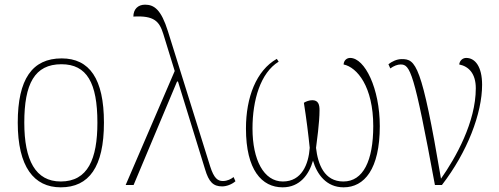

<svg xmlns="http://www.w3.org/2000/svg" viewBox="-20 -792 2137 822"><path d="M240 10C361 10 425 -77 425 -267C425 -455 363 -542 244 -542C118 -542 56 -453 56 -267C56 -78 125 10 240 10ZM240 -15C132 -15 84 -106 84 -267C84 -433 128 -517 243 -517C352 -517 397 -437 397 -267C397 -111 356 -15 240 -15Z M518 0H552L738 -443H742L858 -67C874 -13 893 6 931 6C949 6 972 -2 988 -16L980 -34C970 -26 954 -17 934 -17C912 -17 896 -29 880 -79L699 -658C670 -751 640 -772 601 -772C570 -772 551 -752 551 -721C640 -726 662 -701 679 -647L728 -488Z M1190 10C1264 10 1303 -45 1320 -104C1337 -46 1377 10 1451 10C1540 10 1606 -68 1606 -252C1606 -413 1542 -544 1479 -544C1464 -544 1452 -533 1451 -516C1509 -504 1578 -421 1578 -252C1578 -104 1535 -15 1450 -15C1368 -15 1341 -89 1333 -159C1336 -183 1348 -267 1348 -320C1348 -344 1343 -363 1317 -363C1305 -363 1290 -358 1281 -352C1292 -282 1300 -218 1306 -159C1301 -89 1272 -15 1191 -15C1109 -15 1061 -108 1061 -242C1061 -363 1095 -480 1173 -528L1165 -540C1077 -490 1033 -375 1033 -242C1033 -64 1101 10 1190 10Z M1842 0H1872C1981 -141 2044 -307 2044 -429C2044 -507 2014 -544 1976 -544C1961 -544 1948 -533 1946 -516C1986 -508 2017 -478 2017 -414C2017 -270 1932 -118 1868 -27C1785 -518 1760 -539 1700 -539C1678 -539 1657 -528 1643 -517L1651 -499C1666 -510 1682 -516 1695 -516C1736 -516 1752 -488 1842 0Z"/></svg>

Font: Noto Serif SemiCondensed Thin
Style: Regular
Weight: 100
Width: 4
Designer: Monotype Design Team
Foundry: Monotype Imaging Inc.
Version: Version 2.015